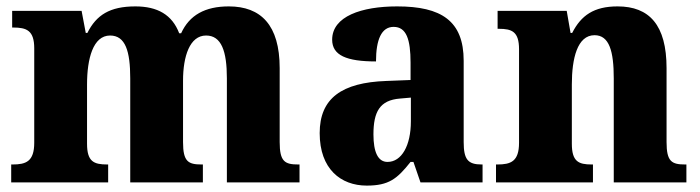

<svg xmlns="http://www.w3.org/2000/svg" viewBox="-20 -570 2188 600"><path d="M15 0H318V-56H315C273 -56 252 -65 252 -121V-306C252 -387 271 -459 324 -459C372 -459 387 -410 387 -325V0H614V-56H610C568 -56 552 -65 552 -126V-318C552 -394 573 -459 624 -459C672 -459 689 -410 689 -325V0H916V-56H912C870 -56 854 -65 854 -126V-357C854 -492 795 -550 695 -550C621 -550 572 -523 546 -466H540C518 -524 472 -550 403 -550C323 -550 281 -523 253 -467H248L235 -536H18V-484H21C63 -484 87 -475 87 -419V-124C87 -65 61 -56 19 -56H15Z M1126 10C1195 10 1221 -11 1263 -64H1272L1294 0H1488V-56H1485C1442 -56 1429 -72 1429 -126V-380C1429 -505 1359 -550 1221 -550C1110 -550 1018 -519 1018 -446C1018 -397 1063 -378 1155 -378C1155 -446 1172 -486 1210 -486C1250 -486 1263 -447 1263 -374V-320L1187 -317C1048 -312 979 -263 979 -154C979 -42 1045 10 1126 10ZM1191 -64C1161 -64 1147 -95 1147 -150C1147 -221 1167 -257 1230 -262L1264 -265V-191C1264 -115 1235 -64 1191 -64Z M1530 0H1833V-56H1829C1788 -56 1767 -65 1767 -121V-306C1767 -387 1784 -460 1838 -460C1884 -460 1898 -410 1898 -325V0H2125V-56H2121C2079 -56 2063 -65 2063 -126V-357C2063 -492 2009 -550 1910 -550C1836 -550 1796 -522 1768 -467H1763L1751 -536H1535V-480H1539C1580 -480 1602 -471 1602 -416V-124C1602 -65 1576 -56 1534 -56H1530Z"/></svg>

Font: Noto Serif Tamil SemiCondensed ExtraBold
Style: Regular
Weight: 800
Width: 4
Designer: Indian Type Foundry, Tom Grace, and the Monotype Design Team
Foundry: Monotype Imaging Inc.
Version: Version 2.004